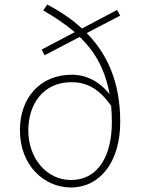

<svg xmlns="http://www.w3.org/2000/svg" viewBox="-20 -815 626 848"><path d="M293 -20C190 -20 105 -111 105 -240C105 -352 169 -452 295 -452C352 -452 412 -433 471 -347C473 -324 474 -300 474 -275C474 -135 419 -20 293 -20ZM511 -746 497 -771 342 -689C296 -732 243 -766 189 -795L171 -769C221 -740 268 -709 310 -673L164 -596L177 -571L332 -652C396 -591 444 -512 464 -399C419 -456 360 -485 297 -485C158 -485 68 -384 68 -240C68 -81 178 13 293 13C421 13 511 -99 511 -276C511 -457 451 -579 363 -669Z"/></svg>

Font: Source Han Sans CN ExtraLight
Style: Regular
Weight: 250
Designer: Ryoko NISHIZUKA (kana & ideographs); Paul D. Hunt (Latin, Greek & Cyrillic); Wenlong ZHANG (bopomofo); Sandoll Communica
Foundry: Adobe Systems Incorporated
Version: Version 1.004;PS 1.004;hotconv 16.6.51;makeotf.lib2.5.65220